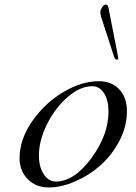

<svg xmlns="http://www.w3.org/2000/svg" viewBox="-20 -808 600 844"><path d="M500 -551Q500 -546 492 -546Q486 -546 481 -560L431 -714Q421 -741 421 -756Q421 -764 429 -776Q437 -788 445 -788Q454 -788 457 -773L496 -574Q500 -554 500 -551ZM414 -451Q471 -451 504.5 -415Q538 -379 538 -319Q538 -253 505.5 -190Q473 -127 423 -82.5Q373 -38 311.5 -11Q250 16 194 16Q138 16 102 -20.5Q66 -57 66 -113Q66 -195 121.5 -275Q177 -355 258 -403Q339 -451 414 -451ZM385 -429Q332 -429 277 -381Q222 -333 186.5 -261.5Q151 -190 151 -124Q151 -75 172 -42.5Q193 -10 225 -10Q306 -10 381.5 -112.5Q457 -215 457 -318Q457 -367 437.5 -398Q418 -429 385 -429Z"/></svg>

Font: Miama Nueva
Style: Medium
Weight: 400
Italic angle: -28°
Version: Version 1.0